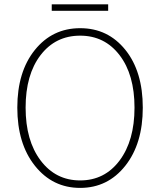

<svg xmlns="http://www.w3.org/2000/svg" viewBox="-20 -872 754 904"><path d="M61.5 -365.2Q61.5 -534.2 144 -636.7Q226.6 -739.3 357.4 -739.3Q488.3 -739.3 570.3 -637.2Q652.3 -535.2 652.3 -365.2Q652.3 -195.3 569.8 -91.3Q487.3 12.7 357.4 12.7Q227.5 12.7 144.5 -91.3Q61.5 -195.3 61.5 -365.2ZM357.4 -704.1Q241.2 -704.1 170.9 -612.3Q100.6 -520.5 100.6 -365.2Q100.6 -210 171.4 -116.2Q242.2 -22.5 357.4 -22.5Q472.7 -22.5 543 -116.2Q613.3 -210 613.3 -365.2Q613.3 -520.5 543 -612.3Q472.7 -704.1 357.4 -704.1ZM223.6 -821.3V-851.6H489.3V-821.3Z"/></svg>

Font: Gen Shin Gothic ExtraLight
Style: Regular
Weight: 100
Designer: [Source Han Sans]
Ryoko NISHIZUKA  (kana & ideographs); Paul D. Hunt (Latin, Greek & Cyrillic); Wenlong ZHANG  (bopomofo
Version: Version 1.002.20150607